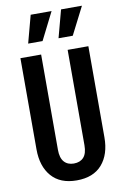

<svg xmlns="http://www.w3.org/2000/svg" viewBox="-103 -1009 697 1077"><g transform="rotate(-10 245.5 -470.0)"><path d="M245 10Q151 10 101.5 -47Q52 -104 52 -201V-720H170V-177Q170 -131 190 -108.5Q210 -86 245 -86Q281 -86 301 -108Q321 -130 321 -177V-720H439V-201Q439 -104 389.5 -47Q340 10 245 10ZM191 -793H109L151 -950H270ZM363 -793H282L324 -950H443Z"/></g></svg>

Font: Instrument Sans Condensed SemiBold
Style: Regular
Weight: 600
Width: 3
Designer: Rodrigo Fuenzalida
Foundry: fragTYPE
Version: Version 1.000;gftools[0.9.28]